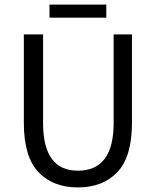

<svg xmlns="http://www.w3.org/2000/svg" viewBox="-20 -806 680 838"><path d="M84 -271V-656H168V-269Q168 -61 320 -61Q476 -61 476 -269V-656H556V-271Q556 -122 492.5 -55Q429 12 320 12Q211 12 147.5 -55Q84 -122 84 -271ZM196 -729V-786H444V-729Z"/></svg>

Font: RibengUni
Style: Regular
Weight: 400
Designer: (1) Dr. Andrew Glass (Program Manager at Microsoft Corporation)
(2) Bivuti Chakma (Suz Moriz)
(3) Paul D. Hunt (Adobe Co
Foundry: Bivuti Chakma and Jyoti Chakma
Version: Version 1.2020